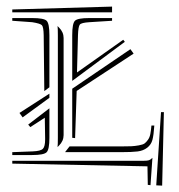

<svg xmlns="http://www.w3.org/2000/svg" viewBox="-20 -549 547 588"><path d="M131.3 -262.2V-249.5L49.3 -189.5L39.6 -203.1ZM215.8 -327.1 357.4 -427.2 362.3 -420.9 201.2 -301.3V-441.4Q201.2 -477.1 209.5 -485.4Q217.8 -493.7 253.4 -493.7H323.2V-485.4L253.4 -481Q229 -479.5 224.4 -473.6Q219.7 -467.8 218.8 -441.4ZM214.8 -270.5 210 -126 201.2 -127V-277.3L379.4 -398.4L389.2 -384.8ZM323.2 -528.8V-511.2H17.6V-520ZM192.9 -100.6H349.6Q371.1 -100.6 381.8 -101.1Q392.6 -101.6 405 -103.8Q417.5 -106 422.6 -109.6Q427.7 -113.3 433.1 -120.8Q438.5 -128.4 440.4 -138.7Q442.4 -148.9 443.8 -164.6H452.6Q450.7 -135.3 446.8 -120.6Q442.9 -106 430.9 -96.7Q418.9 -87.4 401.6 -85.2Q384.3 -83 349.6 -83H179.2ZM440.9 18.1 432.6 17.1 431.6 -39.6 17.6 -47.9V-56.6H419.9Q431.2 -56.6 436.3 -58.3Q441.4 -60.1 446.3 -65.4H446.8ZM458.5 18.6 473.1 -205.6H481.9L476.6 19.5ZM131.3 -217.3V-127Q131.3 -91.3 122.8 -82.8Q114.3 -74.2 78.6 -74.2H17.6V-83L80.6 -85.4Q104.5 -86.4 111.3 -93.3Q118.2 -100.1 118.2 -122.1V-126L117.2 -188.5L72.8 -159.7L66.4 -167.5ZM131.3 -281.7 115.7 -270 113.8 -441.4Q113.3 -466.3 108.4 -471.7Q103.5 -477.1 78.6 -481L17.6 -485.4V-493.7H78.6Q114.3 -493.7 122.8 -485.4Q131.3 -477.1 131.3 -441.4ZM174.8 -135.3Q174.8 -117.2 160.6 -103L156.2 -98.6Q157.2 -105 157.2 -127V-441.4Q157.2 -461.9 156.2 -469.2L160.6 -464.8Q174.8 -450.7 174.8 -432.6Z"/></svg>

Font: FoglihtenNo03
Style: Regular
Weight: 500
Version: Version 0.59